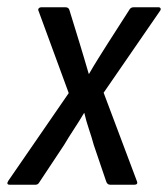

<svg xmlns="http://www.w3.org/2000/svg" viewBox="-38 -508 462 528"><path d="M-11 0Q-22 0 -15 -11L151 -252L68 -478Q66 -482 68.5 -485Q71 -488 75 -488H142Q151 -488 153 -480L181 -389Q187 -369 193.5 -347.5Q200 -326 206 -305H207Q219 -326 232.5 -347.5Q246 -369 258 -388L317 -480Q321 -488 329 -488H398Q402 -488 403.5 -485Q405 -482 402 -478L247 -253L338 -11Q343 0 331 0H265Q257 0 254 -9L220 -109Q214 -131 206.5 -153Q199 -175 194 -197H193Q180 -175 165.5 -153Q151 -131 138 -109L71 -8Q67 0 60 0Z"/></svg>

Font: Sofia Sans Condensed Medium
Style: Italic
Weight: 500
Italic angle: -9°
Designer: Botio Nikoltchev, Ani Petrova
Foundry: lettersoup
Version: Version 4.101; ttfautohint (v1.8.4.7-5d5b)